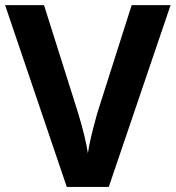

<svg xmlns="http://www.w3.org/2000/svg" viewBox="-20 -734 690 754"><path d="M497.1 -713.9H649.9L407.2 0H242.2L0 -713.9H152.8L287.1 -289.1Q316.4 -191.4 325.2 -131.8Q330.6 -176.8 361.8 -289.1Z"/></svg>

Font: OpenSans-Bold
Style: Bold
Weight: 700
Foundry: Ascender Corporation
Version: Version 1.10